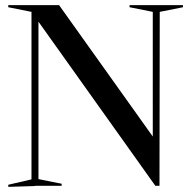

<svg xmlns="http://www.w3.org/2000/svg" viewBox="-20 -720 741 744"><path d="M119 0H219V-8L129 -26V-636L582 0H598L599 -674L689 -692V-700H482V-692L572 -674V-191L209 -700H12V-692L102 -674V-25L12 -4V4L112 1Z"/></svg>

Font: Mazius Display
Style: Regular
Weight: 400
Designer: Alberto Casagrande & Collletttivo
Foundry: Collletttivo
Version: Version 2.000;Glyphs 3.2 (3217)